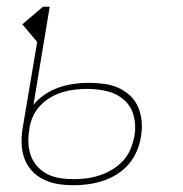

<svg xmlns="http://www.w3.org/2000/svg" viewBox="-20 -540 540 568"><path d="M198 8Q174 8 152 4.5Q130 1 110 -8.5Q90 -18 75 -34Q60 -50 52.5 -70.5Q45 -91 44 -114Q43 -137 47 -161L90 -416L46 -468L107 -520H127L79 -230Q94 -248 113.5 -261Q133 -274 155 -281.5Q177 -289 199 -292Q221 -295 242 -295Q265 -295 287.5 -292Q310 -289 329.5 -280.5Q349 -272 364.5 -257.5Q380 -243 388.5 -223.5Q397 -204 399 -181.5Q401 -159 397 -136Q394 -115 385 -93.5Q376 -72 361 -54.5Q346 -37 326 -24.5Q306 -12 284.5 -5Q263 2 241 5Q219 8 198 8ZM198 -10Q217 -10 236.5 -12.5Q256 -15 275.5 -21.5Q295 -28 313 -39Q331 -50 345 -65.5Q359 -81 366.5 -100Q374 -119 378 -139Q383 -169 375.5 -197.5Q368 -226 347 -244.5Q326 -263 297.5 -270Q269 -277 239 -277Q221 -277 202.5 -275Q184 -273 165.5 -267.5Q147 -262 130 -252Q113 -242 99.5 -228Q86 -214 78 -196.5Q70 -179 67 -161V-158Q63 -137 64 -117Q65 -97 71.5 -79Q78 -61 91 -47Q104 -33 121 -24.5Q138 -16 157.5 -13Q177 -10 198 -10Z"/></svg>

Font: Iosevka Curly Slab Thin
Style: Italic
Weight: 100
Italic angle: -9°
Monospace: yes
Designer: Belleve Invis
Foundry: Belleve Invis
Version: Version 22.1.2; ttfautohint (v1.8.4)